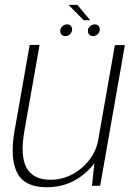

<svg xmlns="http://www.w3.org/2000/svg" viewBox="-20 -782 562 808"><path d="M367 0H401.5L505.5 -592H463.5L379 -112ZM146.5 -593H105L41.5 -233Q21 -116.5 52 -55.2Q83 6 176 6Q266 6 332 -48.2Q398 -102.5 410 -170L394 -195.5Q381.5 -124 323.2 -74.8Q265 -25.5 193 -25.5Q119.5 -25.5 91.8 -75.8Q64 -126 83 -233ZM255 -630Q266 -630 274.8 -638.2Q283.5 -646.5 283.5 -658Q283.5 -667.5 277.5 -673.5Q271.5 -679.5 262.5 -679.5Q251.5 -679.5 242.5 -671.5Q233.5 -663.5 233.5 -651.5Q233.5 -642 239.2 -636Q245 -630 255 -630ZM371.5 -630Q382.5 -630 391.2 -638.2Q400 -646.5 400 -658Q400 -667.5 394.2 -673.5Q388.5 -679.5 379 -679.5Q368 -679.5 359 -671.5Q350 -663.5 350 -651.5Q350 -642 356 -636Q362 -630 371.5 -630ZM332 -697H359.5L305.5 -761.5H268.5Z"/></svg>

Font: Anybody UltraCondensed Thin ExtraLight
Style: Italic
Weight: 250
Italic angle: -10°
Version: Version 1.111